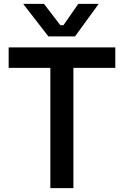

<svg xmlns="http://www.w3.org/2000/svg" viewBox="-20 -976 642 996"><path d="M369.1 -787.1H231L100.1 -956.1H208L293 -845.2H309.1L386.2 -956.1H492.2ZM360.8 0H241.2V-624H24.9V-730H578.1V-624H360.8Z"/></svg>

Font: Sora Medium
Style: Regular
Weight: 500
Designer: Jonathan Barnbrook, Julián Moncada
Foundry: Barnbrook Fonts
Version: Version 2.000